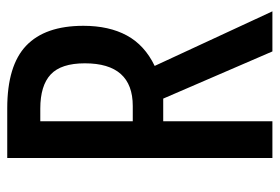

<svg xmlns="http://www.w3.org/2000/svg" viewBox="-138 -682 754 517"><g transform="rotate(-90 238.5 -423.0)"><path d="M206 -780Q321 -780 374.5 -729Q428 -678 428 -575Q428 -506 402 -458Q376 -410 320 -383L467 -66H359L232 -360H171V-66H72V-780ZM205 -691H171V-442H212Q327 -442 327 -571Q327 -635 297 -663Q267 -691 205 -691Z"/></g></svg>

Font: Noto Sans Malayalam UI ExtraCondensed Medium
Style: Regular
Weight: 500
Width: 2
Designer: Jelle Bosma - Monotype Design Team
Foundry: Monotype Imaging Inc.
Version: Version 2.104; ttfautohint (v1.8.4.7-5d5b)